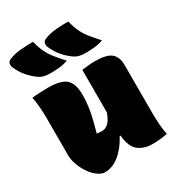

<svg xmlns="http://www.w3.org/2000/svg" viewBox="-197 -947 994 1082"><g transform="rotate(-30 300.0 -406.0)"><path d="M183 -826Q194 -784 208 -754.5Q222 -725 243.5 -698.5Q265 -672 295 -639Q271 -629 239 -626Q207 -623 185 -623Q161 -623 143.5 -626.5Q126 -630 112 -639Q77 -663 52 -692.5Q27 -722 10 -762Q5 -775 9 -787.5Q13 -800 29 -806Q64 -820 106.5 -823Q149 -826 183 -826ZM412 -826Q423 -784 437 -754.5Q451 -725 472.5 -698.5Q494 -672 524 -639Q500 -629 468 -626Q436 -623 414 -623Q390 -623 372.5 -626.5Q355 -630 341 -639Q306 -663 281 -692.5Q256 -722 239 -762Q234 -775 238 -787.5Q242 -800 258 -806Q293 -820 335.5 -823Q378 -826 412 -826ZM125 -560Q209 -560 242.5 -531Q276 -502 276 -428Q276 -379 267 -327.5Q258 -276 236 -199Q244 -197 253.5 -196.5Q263 -196 272 -196Q291 -196 310 -212.5Q329 -229 345 -273V-550Q366 -553 389.5 -555Q413 -557 430 -557Q505 -557 535 -532.5Q565 -508 565 -454V-140Q565 -57 577 0Q533 10 480 10Q424 10 388.5 -18.5Q353 -47 346 -122H341Q307 -58 262 -22Q217 14 169 14Q147 14 123 -3Q99 -20 79.5 -48Q60 -76 47.5 -109Q35 -142 35 -174V-410Q35 -492 23 -555Q48 -557 74 -558.5Q100 -560 125 -560Z"/></g></svg>

Font: Recursive Mn Csl St XBk
Style: Regular
Weight: 1000
Monospace: yes
Version: Version 1.079;hotconv 1.0.112;makeotfexe 2.5.65598; ttfautoh